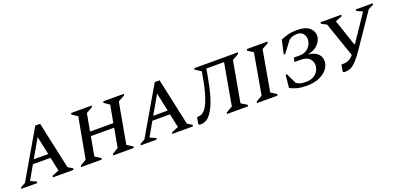

<svg xmlns="http://www.w3.org/2000/svg" viewBox="-22 -1272 4069 1983"><g transform="rotate(-20 2013.0 -280.0)"><path d="M-20 0 -17 -16 36 -45 339 -565H392L504 -48L556 -16L553 0H326L329 -16L405 -47L373 -198H179L92 -45L158 -16L154 0ZM205 -243H364L321 -445Z M637 0 640 -16 707 -56 789 -504 728 -544 731 -560H957L954 -544L884 -504L849 -313H1105L1140 -504L1081 -544L1084 -560H1310L1307 -544L1235 -504L1154 -56L1218 -16L1215 0H990L992 -16L1059 -56L1097 -266H841L803 -56L866 -16L863 0Z M1293 0 1296 -16 1349 -45 1652 -565H1705L1817 -48L1869 -16L1866 0H1639L1642 -16L1718 -47L1686 -198H1492L1405 -45L1471 -16L1467 0ZM1518 -243H1677L1634 -445Z M2241 0 2244 -16 2314 -56 2395 -514H2200L2190 -453Q2167 -322 2142 -234.5Q2117 -147 2083 -88Q2050 -31 2017.5 -11.5Q1985 8 1953 8Q1933 8 1929 3Q1925 -2 1928 -16L1938 -71L1942 -76H1950Q2020 -76 2064.5 -177Q2109 -278 2138 -454L2147 -504L2083 -544L2085 -560H2564L2561 -544L2489 -504L2409 -56L2474 -16L2471 0Z M2570 0 2573 -16 2641 -56 2720 -504 2659 -544 2662 -560H2889L2886 -544L2815 -504L2736 -56L2799 -16L2796 0Z M3203 -529Q3175 -529 3153.5 -522.5Q3132 -516 3110 -499L3017 -376H3001L3035 -529Q3075 -546 3117.5 -557Q3160 -568 3216 -568Q3306 -568 3349 -531.5Q3392 -495 3392 -444Q3392 -396 3353 -351.5Q3314 -307 3238 -293Q3308 -283 3341.5 -250.5Q3375 -218 3375 -172Q3376 -128 3346 -86.5Q3316 -45 3258 -18.5Q3200 8 3118 8Q3054 8 3010 -3.5Q2966 -15 2934 -34L2948 -173H2963L3017 -60Q3031 -49 3054.5 -40.5Q3078 -32 3119 -32Q3170 -32 3204 -51Q3238 -70 3255 -100Q3272 -130 3272 -162Q3271 -210 3239.5 -238Q3208 -266 3143 -266H3079L3088 -311H3148Q3194 -311 3225.5 -330.5Q3257 -350 3273 -380Q3289 -410 3289 -440Q3289 -477 3267.5 -503Q3246 -529 3203 -529Z M3754 -175Q3708 -106 3673 -66Q3638 -26 3607 -9Q3576 8 3540 8Q3520 8 3516 3Q3512 -2 3515 -16L3525 -71L3528 -76H3541Q3582 -76 3609 -90Q3636 -104 3660 -133L3528 -514L3470 -544L3473 -560H3701L3698 -544L3626 -515V-511L3722 -226H3729L3921 -511L3922 -515L3858 -544L3861 -560H4046L4043 -544L3987 -517Z"/></g></svg>

Font: Spectral SC Medium
Style: Italic
Weight: 500
Italic angle: -10°
Designer: Jean-Baptiste Levee
Foundry: Production Type
Version: Version 2.001